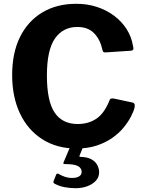

<svg xmlns="http://www.w3.org/2000/svg" viewBox="-20 -772 765 1011"><path d="M382 -752Q440 -752 490.5 -735.5Q541 -719 581 -689Q621 -659 646.5 -619Q672 -579 680 -532Q684 -516 681.5 -511Q679 -506 670 -505L535 -496Q526 -496 523.5 -499.5Q521 -503 519 -511Q508 -563 476 -596.5Q444 -630 387 -630Q312 -630 269.5 -569.5Q227 -509 227 -374Q227 -240 267.5 -179.5Q308 -119 389 -119Q447 -119 489 -148Q531 -177 558 -247Q562 -256 580 -253L678 -232Q683 -231 687 -226.5Q691 -222 689 -207Q684 -186 669.5 -158Q655 -130 631 -100.5Q607 -71 571.5 -46Q536 -21 489 -5.5Q442 10 382 10Q279 10 202.5 -39Q126 -88 85 -175Q44 -262 44 -377Q44 -493 85 -576.5Q126 -660 202 -706Q278 -752 382 -752ZM502 135Q502 161 485 179.5Q468 198 440 208.5Q412 219 378 219Q348 219 319.5 213.5Q291 208 267 195Q259 190 262 182L276 147Q279 140 287 143Q302 152 320.5 158.5Q339 165 359 165Q384 165 397 156.5Q410 148 410 133Q410 113 390.5 102.5Q371 92 323 92Q317 92 314.5 90Q312 88 315 82L352 -5H420L399 47Q396 54 404 54Q441 55 462.5 67.5Q484 80 493 98.5Q502 117 502 135Z"/></svg>

Font: Libre Franklin Thin
Style: Bold
Weight: 700
Version: Version 3.000